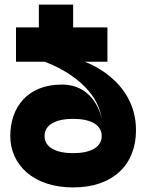

<svg xmlns="http://www.w3.org/2000/svg" viewBox="-20 -820 640 840"><path d="M300 0C475 0 575 -100 575 -250C575 -475 350 -550 350 -550H450V-700H300V-800H150V-700H50V-550H175C175 -550 400 -475 425 -300C425 -300 400 -450 250 -450C100 -450 25 -350 25 -225C25 -100 125 0 300 0ZM175 -225C175 -275 225 -300 300 -300C375 -300 425 -275 425 -225C425 -175 375 -150 300 -150C225 -150 175 -175 175 -225Z"/></svg>

Font: LS-VG5000 Bold
Style: Regular
Weight: 400
Designer: Justin Bihan, 2021
Foundry: Justin Bihan, 2021
Version: Version 1.000;Glyphs 3.1.2 (3151)